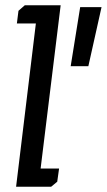

<svg xmlns="http://www.w3.org/2000/svg" viewBox="-20 -708 405 728"><path d="M50 -667 74 -688H210L134 -69H204L197 -19L174 0H41L116 -619H44ZM315 -457H248L284 -681H365Z"/></svg>

Font: Zilla Slab Medium
Style: Regular
Weight: 500
Designer: Typotheque.com
Foundry: Typotheque type foundry
Version: Version 1.1; 2017